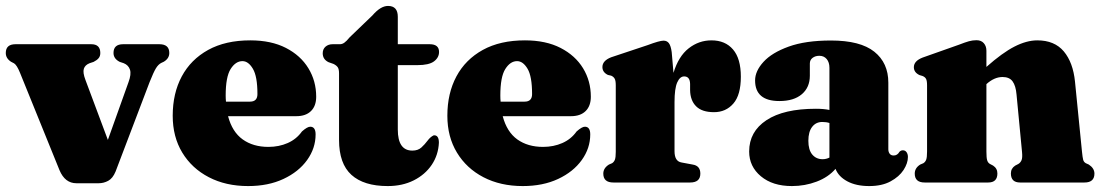

<svg xmlns="http://www.w3.org/2000/svg" viewBox="-22 -615 3712 647"><path d="M310.5 2.5H235.5Q197 2.5 178.5 -41.5L45.5 -369.5Q35 -395.5 25.5 -401.5L15 -407Q-2.5 -418.5 -2.5 -436.5Q-2.5 -466 30.5 -466H285.5Q316 -466 316 -436.5Q316 -425.5 310.2 -418.8Q304.5 -412 293.5 -406.5L280 -402Q264.5 -396 260.5 -383.2Q256.5 -370.5 266 -345.5L341.5 -143.5L411 -338Q421 -365 416 -380.2Q411 -395.5 395 -402L381.5 -406.5Q360.5 -417 360.5 -436.5Q360.5 -466 393 -466H515Q548.5 -466 548.5 -436.5Q548.5 -418 530 -407L521.5 -403Q511.5 -398 503.5 -385Q495.5 -372 482 -338L367.5 -37Q358 -14 342.8 -5.8Q327.5 2.5 310.5 2.5Z M1043.5 -289Q1043.5 -258 1026 -240.8Q1008.5 -223.5 976.5 -223.5H746.5Q760.5 -170.5 795.8 -145.2Q831 -120 882.5 -120Q918 -120 947.5 -133Q977 -146 995.5 -172Q1014 -188.5 1024 -188Q1041.5 -187.5 1041.5 -162Q1041.5 -115.5 1013 -75.8Q984.5 -36 933.2 -12Q882 12 814 12Q739 12 681.8 -17.8Q624.5 -47.5 592.2 -100.8Q560 -154 560 -225Q560 -300.5 590.5 -357.5Q621 -414.5 679.5 -446.8Q738 -479 821.5 -479Q892 -479 941.5 -453.5Q991 -428 1017.2 -385Q1043.5 -342 1043.5 -289ZM738.5 -293Q738.5 -282 739.5 -272.5H820.5Q845.5 -272.5 845.5 -298Q845.5 -357.5 830.2 -383.2Q815 -409 795 -409Q772 -409 755.2 -382.5Q738.5 -356 738.5 -293Z M1102 -399.5 1085 -405.5Q1065.5 -415 1065.5 -435.5Q1065.5 -449.5 1075 -457.8Q1084.5 -466 1099 -466H1123.5Q1131 -466 1138.2 -471Q1145.5 -476 1156.5 -489.5L1233 -563Q1260.5 -595 1285.5 -595Q1318.5 -595 1318.5 -558.5V-466H1426Q1457.5 -466 1457.5 -440Q1457.5 -421 1440.5 -408.2Q1423.5 -395.5 1384.5 -395.5H1318.5V-178.5Q1318.5 -107.5 1367.5 -107.5Q1386.5 -107.5 1398 -118Q1409.5 -128.5 1418.8 -141Q1428 -153.5 1439.5 -159Q1457 -160.5 1457 -134Q1455 -92.5 1432.8 -59.5Q1410.5 -26.5 1372.2 -7.2Q1334 12 1284.5 12Q1204 12 1162.2 -25.8Q1120.5 -63.5 1120.5 -143.5V-367.5Q1120.5 -382 1116.2 -388.2Q1112 -394.5 1102 -399.5Z M1969 -289Q1969 -258 1951.5 -240.8Q1934 -223.5 1902 -223.5H1672Q1686 -170.5 1721.2 -145.2Q1756.5 -120 1808 -120Q1843.5 -120 1873 -133Q1902.5 -146 1921 -172Q1939.5 -188.5 1949.5 -188Q1967 -187.5 1967 -162Q1967 -115.5 1938.5 -75.8Q1910 -36 1858.8 -12Q1807.5 12 1739.5 12Q1664.5 12 1607.2 -17.8Q1550 -47.5 1517.8 -100.8Q1485.5 -154 1485.5 -225Q1485.5 -300.5 1516 -357.5Q1546.5 -414.5 1605 -446.8Q1663.5 -479 1747 -479Q1817.5 -479 1867 -453.5Q1916.5 -428 1942.8 -385Q1969 -342 1969 -289ZM1664 -293Q1664 -282 1665 -272.5H1746Q1771 -272.5 1771 -298Q1771 -357.5 1755.8 -383.2Q1740.5 -409 1720.5 -409Q1697.5 -409 1680.8 -382.5Q1664 -356 1664 -293Z M2241.5 -439.5 2247.5 -369.5Q2264.5 -425.5 2298.8 -452.2Q2333 -479 2375.5 -479Q2422 -479 2448.2 -448.2Q2474.5 -417.5 2474.5 -356.5Q2474.5 -295 2449.2 -266Q2424 -237 2384 -237Q2343.5 -237 2323.8 -256.8Q2304 -276.5 2303.5 -311.5V-332Q2303 -357.5 2283.5 -357.5Q2269 -357.5 2260 -337Q2251 -316.5 2251 -271V-105.5Q2251 -71.5 2274.5 -67.5L2312 -60.5Q2338 -56.5 2338 -30Q2338 0 2303.5 0H2045Q2011 0 2011 -30Q2011 -48.5 2030 -60.5L2040.5 -65Q2047 -69 2050 -76.8Q2053 -84.5 2053 -103.5V-327.5Q2053 -343.5 2049.2 -350Q2045.5 -356.5 2037.5 -360L2026.5 -362.5Q2008 -371.5 2008 -389Q2008 -410.5 2037.5 -422L2160.5 -463Q2200.5 -478 2214 -478Q2225.5 -478 2232 -469.5Q2238.5 -461 2241.5 -439.5Z M2502.5 -104.5Q2502.5 -171.5 2560.8 -210Q2619 -248.5 2727.5 -248.5Q2753.5 -248.5 2773 -244.5V-386.5Q2773 -405 2763.8 -416Q2754.5 -427 2739 -427Q2725.5 -427 2716.2 -420Q2707 -413 2707 -401V-360Q2707 -320.5 2680 -297.5Q2653 -274.5 2604.5 -274.5Q2522.5 -274.5 2522.5 -344Q2522.5 -375.5 2550.8 -406.5Q2579 -437.5 2635.8 -458Q2692.5 -478.5 2778 -478.5Q2877 -478.5 2924.2 -440.8Q2971.5 -403 2971.5 -336.5V-112Q2971.5 -103 2976 -97Q2980.5 -91 2989.5 -91Q3002 -91 3009 -103.5Q3014 -108.5 3020.5 -108.5Q3028.5 -108.5 3033 -102Q3037.5 -95.5 3037.5 -86Q3037.5 -65 3022.8 -42.2Q3008 -19.5 2979 -3.8Q2950 12 2907 12Q2863 12 2833.2 -4Q2803.5 -20 2793.5 -46Q2769.5 -18 2730 -3Q2690.5 12 2646.5 12Q2581.5 12 2542 -21Q2502.5 -54 2502.5 -104.5ZM2702 -140.5Q2702 -110 2715.2 -94.2Q2728.5 -78.5 2750 -78.5Q2762 -78.5 2773 -84V-200.5Q2762.5 -204 2749 -204Q2727.5 -204 2714.8 -187.5Q2702 -171 2702 -140.5Z M3302 -444V-389.5Q3355.5 -437 3396.5 -458Q3437.5 -479 3473.5 -479Q3531.5 -479 3562.8 -441.8Q3594 -404.5 3600.5 -340L3624 -104.5Q3626 -84.5 3628 -76.8Q3630 -69 3637 -65L3647 -60.5Q3666 -48 3666 -30Q3666 0 3632.5 0H3415.5Q3384.5 0 3384.5 -30.5Q3384.5 -47.5 3399 -57L3409.5 -62.5Q3416.5 -66.5 3420.2 -74.8Q3424 -83 3422 -103L3403.5 -296.5Q3401 -326 3390.2 -340.8Q3379.5 -355.5 3356.5 -355.5Q3328.5 -355.5 3302 -331.5V-331V-104.5Q3302 -83.5 3304.5 -75Q3307 -66.5 3314 -62.5L3324.5 -57Q3339 -47.5 3339 -30.5Q3339 0 3308 0H3094Q3060.5 0 3060.5 -30Q3060.5 -49 3079 -60.5L3089.5 -65Q3096 -69 3099 -76.8Q3102 -84.5 3102 -104.5V-327.5Q3102 -343.5 3098.2 -349.8Q3094.5 -356 3086.5 -359L3076.5 -362Q3057.5 -371 3057.5 -388.5Q3057.5 -409.5 3087 -421L3210 -464.5Q3230.5 -472.5 3243 -476Q3255.5 -479.5 3268.5 -479.5Q3284.5 -479.5 3293.2 -469.5Q3302 -459.5 3302 -444Z"/></svg>

Font: Fraunces 72pt Soft Black
Style: Regular
Weight: 900
Version: Version 1.000;[b76b70a41]